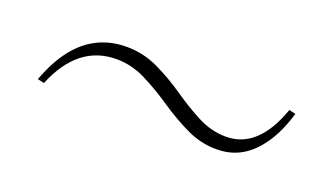

<svg xmlns="http://www.w3.org/2000/svg" viewBox="-30 -486 619 357"><g transform="rotate(20 280.0 -307.0)"><path d="M400 -246Q369 -246 340 -260Q311 -274 283 -293Q255 -312 227 -326Q199 -340 169 -340Q131 -340 103 -318Q75 -296 57 -252L44 -255Q58 -293 77.5 -318Q97 -343 122.5 -355.5Q148 -368 179 -368Q212 -368 241.5 -354Q271 -340 298.5 -321Q326 -302 353 -288Q380 -274 409 -274Q441 -274 464.5 -296Q488 -318 503 -361L516 -358Q505 -321 488 -296Q471 -271 449.5 -258.5Q428 -246 400 -246Z"/></g></svg>

Font: Kalnia SemiExpanded ExtraLight
Style: Regular
Weight: 250
Width: 6
Designer: Frida Medrano
Foundry: Frida Medrano
Version: Version 1.105